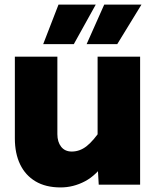

<svg xmlns="http://www.w3.org/2000/svg" viewBox="-20 -808 690 840"><path d="M231 -560V-221Q231 -187 247.5 -166Q264 -145 294 -145Q329 -145 359 -168.5Q389 -192 426 -247L444 -104Q403 -42 352 -15Q301 12 245 12Q180 12 135.5 -14.5Q91 -41 68 -89Q45 -137 45 -202V-560ZM593 -560V0H412L407 -86V-560ZM169 -615 236 -788H399L303 -615ZM359 -615 436 -788H599L493 -615Z"/></svg>

Font: Azeret Mono ExtraBold
Style: Regular
Weight: 800
Designer: Martin Vácha
Foundry: Displaay
Version: Version 1.002